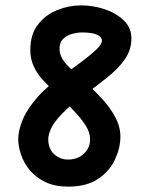

<svg xmlns="http://www.w3.org/2000/svg" viewBox="-20 -695 534 716"><path d="M233 -100Q270 -100 293 -122Q316 -144 316 -175Q316 -201 300 -226Q284 -251 261.5 -275.5Q239 -300 217 -321L195 -343Q185 -353 168.5 -368Q152 -383 134.5 -403Q117 -423 105 -449.5Q93 -476 93 -508Q93 -567 121.5 -603.5Q150 -640 193.5 -657.5Q237 -675 283 -675Q326 -675 369 -661Q412 -647 441 -619.5Q470 -592 470 -552Q470 -509 445.5 -474Q421 -439 381 -407Q341 -375 295 -341Q240 -301 210.5 -270Q181 -239 170.5 -216Q160 -193 160 -176Q160 -140 182 -120Q204 -100 233 -100ZM234 1Q185 1 149.5 -16Q114 -33 91.5 -60Q69 -87 58.5 -118Q48 -149 48 -176Q48 -209 65 -249.5Q82 -290 120 -333Q158 -376 220 -418Q254 -442 286 -466Q318 -490 339 -510Q360 -530 360 -542Q360 -554 350 -561Q340 -568 323.5 -571Q307 -574 287 -574Q267 -574 247 -568Q227 -562 214.5 -549Q202 -536 202 -514Q202 -493 213 -475Q224 -457 241 -441.5Q258 -426 274 -410L304 -383Q335 -355 363.5 -323.5Q392 -292 410.5 -257Q429 -222 429 -185Q429 -144 409 -100.5Q389 -57 346 -28Q303 1 234 1Z"/></svg>

Font: Edu VIC WA NT Beginner
Style: Bold
Weight: 700
Designer: Tina and Corey Anderson
Foundry: Google for Education
Version: Version 1.003